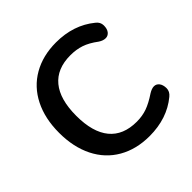

<svg xmlns="http://www.w3.org/2000/svg" viewBox="-185 -876 1047 1047"><g transform="rotate(-45 339.0 -352.5)"><path d="M391.1 -713.9Q525.4 -713.9 618.2 -638.2Q641.1 -621.1 641.1 -594.5Q641.1 -567.9 629.2 -553Q617.2 -538.1 598.6 -538.1Q580.1 -538.1 559.1 -551.8Q516.1 -584 479 -596.4Q441.9 -608.9 397 -608.9Q293 -608.9 239.5 -543.9Q186 -479 186 -352.5Q186 -226.1 239.5 -161.1Q293 -96.2 397 -96.2Q439.9 -96.2 476.6 -109.1Q513.2 -122.1 559.1 -152.8Q605.5 -181.6 628.9 -152.3Q640.6 -137.7 641.1 -111.3Q641.1 -85.4 618.2 -66.9Q526.4 8.8 391.1 8.8Q289.1 8.8 212.6 -35.2Q136.2 -79.1 95.2 -161.1Q54.2 -243.2 54.2 -353Q54.2 -462.9 95.2 -544.4Q136.2 -626 212.6 -669.9Q289.1 -713.9 391.1 -713.9Z"/></g></svg>

Font: Nunito-Bold
Style: Bold
Weight: 700
Designer: Vernon Adams
Foundry: newtypography
Version: Version 3.000